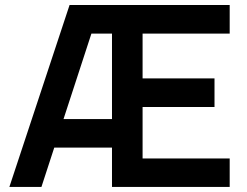

<svg xmlns="http://www.w3.org/2000/svg" viewBox="-20 -740 979 760"><path d="M423.3 0V-155.8H194.8L144 0H17.1L255.4 -720.2H889.2V-606.9H544.4V-429.7H829.1V-316.4H544.4V-112.8H889.2V0ZM231.4 -268.6H423.3V-606.9H341.8Z"/></svg>

Font: Vela Sans Bd
Style: Bold
Weight: 700
Designer: Principal design: Mikhail Sharanda - project Manrope.
Design modification: Ravid Balaliev
Foundry: Mikhail Sharanda
Version: Version 1.001